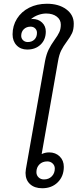

<svg xmlns="http://www.w3.org/2000/svg" viewBox="-20 -993 413 1023"><path d="M320 -104Q320 -54 288 -22Q256 10 205 10Q164 10 140 -12Q116 -34 116 -72Q116 -78 118 -92L220 -668Q227 -704 239 -728.5Q251 -753 271 -781Q288 -804 296 -821.5Q304 -839 304 -862Q304 -888 282.5 -904.5Q261 -921 226 -921Q205 -921 183 -913Q161 -905 145 -891Q148 -892 153 -892Q184 -892 204 -873Q224 -854 224 -825Q224 -782 196.5 -755.5Q169 -729 125 -729Q90 -729 68.5 -751.5Q47 -774 47 -810Q47 -856 70.5 -893.5Q94 -931 135.5 -952Q177 -973 230 -973Q293 -973 333 -943.5Q373 -914 373 -867Q373 -836 364 -816.5Q355 -797 337 -773Q317 -746 306 -724Q295 -702 289 -666L202 -172Q220 -181 242 -181Q276 -181 298 -159.5Q320 -138 320 -104ZM143 -851Q121 -851 107 -837.5Q93 -824 93 -802Q93 -788 103 -778.5Q113 -769 128 -769Q150 -769 163.5 -782.5Q177 -796 177 -818Q177 -832 167.5 -841.5Q158 -851 143 -851ZM272 -95Q272 -111 260.5 -122Q249 -133 232 -133Q206 -133 190 -117Q174 -101 174 -76Q174 -59 185.5 -48Q197 -37 214 -37Q240 -37 256 -53.5Q272 -70 272 -95Z"/></svg>

Font: Sarabun Light
Style: Italic
Weight: 300
Italic angle: -10°
Designer: Suppakit Chalermlarp | Katatrad Co.,Ltd.
Foundry: Cadson Demak Co.,Ltd.
Version: Version 1.000; ttfautohint (v1.6)